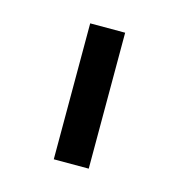

<svg xmlns="http://www.w3.org/2000/svg" viewBox="-57 -791 355 382"><g transform="rotate(15 121.0 -600.0)"><path d="M85 -460V-740H157V-460Z"/></g></svg>

Font: IBM Plex Sans Arabic
Style: Regular
Weight: 400
Designer: Mike Abbink, Paul van der Laan, Pieter van Rosmalen, Wael Morcos, Khajak Apelian
Foundry: Bold Monday
Version: Version 1.005